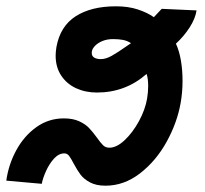

<svg xmlns="http://www.w3.org/2000/svg" viewBox="-30 -578 650 609"><path d="M203.5 -59.5Q195 -76 189 -83.8Q183 -91.5 174 -91.5Q156.5 -91.5 141.2 -74.8Q126 -58 115.8 -35Q105.5 -12 102.5 5L-10 -5Q-3 -56 21.5 -101.2Q46 -146.5 85 -174.5Q124 -202.5 172.5 -202.5Q201 -202.5 220.8 -193.5Q240.5 -184.5 252 -172.5Q263.5 -160.5 277 -142Q289 -125 297 -117.2Q305 -109.5 317 -109.5Q340 -109.5 365.5 -133.5Q391 -157.5 410.8 -193.8Q430.5 -230 436.5 -265Q440 -285.5 440 -305.5Q440 -328.5 435 -343.5Q368 -284.5 277.5 -284.5Q241 -284.5 211.2 -298.2Q181.5 -312 164 -338.5Q146.5 -365 146.5 -401.5Q146.5 -413 149 -429Q161 -495 210.2 -526.5Q259.5 -558 337.5 -558Q377 -558 407.2 -548Q437.5 -538 458 -523.5L483 -550L593.5 -545Q589.5 -519 571.5 -491Q553.5 -463 528 -439.5Q538.5 -417 543.8 -386.2Q549 -355.5 549 -321.5Q549 -285.5 543 -251.5Q532 -189 498.5 -128.2Q465 -67.5 414.2 -28.2Q363.5 11 304.5 11Q275 11 255.5 0.5Q236 -10 225.5 -24Q215 -38 203.5 -59.5ZM373 -432.5 385.5 -441Q373.5 -449 359.5 -451.5Q345.5 -454 328.5 -454Q310 -454 295.2 -448Q280.5 -442 271.8 -433Q263 -424 261.5 -415.5Q261 -413.5 261 -410Q261 -400 269 -395.2Q277 -390.5 290 -390.5Q305.5 -390.5 324 -400.8Q342.5 -411 373 -432.5Z"/></svg>

Font: JuliaMono ExtraBold
Style: Italic
Weight: 800
Italic angle: -9°
Monospace: yes
Designer: cormullion
Foundry: corm
Version: Version 0.057; ttfautohint (v1.8.4)